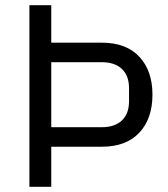

<svg xmlns="http://www.w3.org/2000/svg" viewBox="-20 -718 646 738"><path d="M93 0V-698H177V-554H371Q465 -554 515.5 -500Q566 -446 566 -354Q566 -262 515.5 -208Q465 -154 371 -154H177V0ZM177 -229H371Q421 -229 448.5 -255Q476 -281 476 -329V-379Q476 -427 448.5 -453Q421 -479 371 -479H177Z"/></svg>

Font: Aneliza
Style: Regular
Weight: 400
Designer: Mike Abbink, Paul van der Laan, Pieter van Rosmalen
Foundry: Bold Monday
Version: Version 3.001;September 8, 2019;FontCreator 11.5.0.2425 64-b